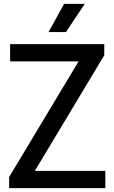

<svg xmlns="http://www.w3.org/2000/svg" viewBox="-20 -967 588 987"><path d="M27 0V-57L384 -651.5H32V-740H516V-683L159 -88.5H521.5V0ZM229.5 -802 309.5 -947H415.5L319 -802Z"/></svg>

Font: Encode Sans SmCnd Md
Style: Regular
Weight: 500
Width: 4
Designer: Multiple Designers
Foundry: Impallari Type
Version: Version 3.002; ttfautohint (v1.8.3) -l 8 -r 50 -G 200 -x 14 